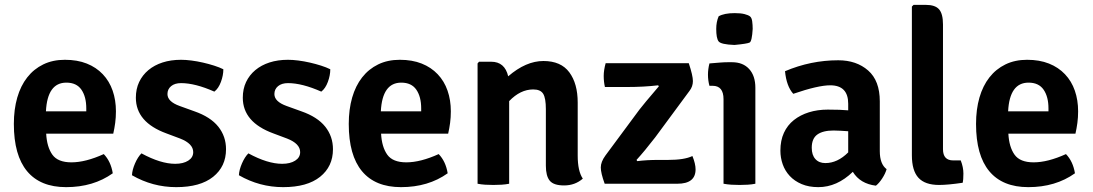

<svg xmlns="http://www.w3.org/2000/svg" viewBox="-20 -756 4497 790"><path d="M446 -206H170Q173 -151 195.5 -119.5Q218 -88 274 -88Q332 -88 407 -122Q436 -92 444 -43Q364 14 252 14Q146 14 91.5 -51.5Q37 -117 37 -246Q37 -306 51 -354.5Q65 -403 92 -437.5Q119 -472 158 -491Q197 -510 247 -510Q298 -510 337 -494.5Q376 -479 403 -450.5Q430 -422 443.5 -383Q457 -344 457 -298Q457 -273 454 -250.5Q451 -228 446 -206ZM253 -416Q175 -416 169 -298H335V-310Q335 -358 315 -387Q295 -416 253 -416Z M523 -35Q524 -57 535.5 -83.5Q547 -110 562 -125Q641 -82 701 -82Q734 -82 754.5 -95Q775 -108 775 -130Q775 -165 721 -186L665 -207Q539 -253 539 -354Q539 -390 552.5 -418.5Q566 -447 590.5 -467.5Q615 -488 649 -499Q683 -510 725 -510Q744 -510 767.5 -507Q791 -504 815 -498.5Q839 -493 861 -486Q883 -479 899 -471Q899 -446 889 -419Q879 -392 862 -379Q783 -414 725 -414Q699 -414 684 -401.5Q669 -389 669 -369Q669 -338 719 -320L780 -298Q846 -275 878 -235Q910 -195 910 -142Q910 -71 857 -28.5Q804 14 705 14Q608 14 523 -35Z M963 -35Q964 -57 975.5 -83.5Q987 -110 1002 -125Q1081 -82 1141 -82Q1174 -82 1194.5 -95Q1215 -108 1215 -130Q1215 -165 1161 -186L1105 -207Q979 -253 979 -354Q979 -390 992.5 -418.5Q1006 -447 1030.5 -467.5Q1055 -488 1089 -499Q1123 -510 1165 -510Q1184 -510 1207.5 -507Q1231 -504 1255 -498.5Q1279 -493 1301 -486Q1323 -479 1339 -471Q1339 -446 1329 -419Q1319 -392 1302 -379Q1223 -414 1165 -414Q1139 -414 1124 -401.5Q1109 -389 1109 -369Q1109 -338 1159 -320L1220 -298Q1286 -275 1318 -235Q1350 -195 1350 -142Q1350 -71 1297 -28.5Q1244 14 1145 14Q1048 14 963 -35Z M1824 -206H1548Q1551 -151 1573.5 -119.5Q1596 -88 1652 -88Q1710 -88 1785 -122Q1814 -92 1822 -43Q1742 14 1630 14Q1524 14 1469.5 -51.5Q1415 -117 1415 -246Q1415 -306 1429 -354.5Q1443 -403 1470 -437.5Q1497 -472 1536 -491Q1575 -510 1625 -510Q1676 -510 1715 -494.5Q1754 -479 1781 -450.5Q1808 -422 1821.5 -383Q1835 -344 1835 -298Q1835 -273 1832 -250.5Q1829 -228 1824 -206ZM1631 -416Q1553 -416 1547 -298H1713V-310Q1713 -358 1693 -387Q1673 -416 1631 -416Z M2357 -334V-116Q2357 -52 2378 -21Q2346 7 2301 7Q2258 7 2242 -12.5Q2226 -32 2226 -74V-307Q2226 -352 2215 -370Q2204 -388 2174 -388Q2121 -388 2075 -340V0Q2060 3 2043.5 4Q2027 5 2010 5Q1993 5 1976.5 4Q1960 3 1945 0V-495L1951 -502H2001Q2057 -502 2071 -442Q2144 -505 2216 -505Q2288 -505 2322.5 -458.5Q2357 -412 2357 -334Z M2471 -116 2611 -305Q2626 -325 2691 -401L2688 -405Q2630 -398 2559 -398H2469Q2464 -420 2464 -443.5Q2464 -467 2472 -496H2814Q2831 -445 2831 -422.5Q2831 -400 2817 -382L2676 -191Q2632 -134 2599 -98L2602 -93Q2641 -98 2688 -98H2729Q2796 -98 2829 -114Q2842 -82 2842 -59Q2842 0 2767 0H2468Q2452 -44 2452 -67Q2452 -90 2471 -116Z M3088 -395V0Q3073 3 3056.5 4Q3040 5 3023 5Q3006 5 2989.5 4Q2973 3 2957 0V-348Q2957 -403 2912 -403H2899Q2893 -425 2893 -449Q2893 -471 2899 -495Q2922 -497 2941.5 -498.5Q2961 -500 2975 -500H2992Q3037 -500 3062.5 -472Q3088 -444 3088 -395ZM2937 -689Q2960 -702 3003 -702Q3028 -702 3043.5 -698Q3059 -694 3066 -688.5Q3073 -683 3075 -668Q3077 -653 3077 -637Q3074 -586 3064.5 -581Q3055 -576 3002 -571Q2946 -573 2936.5 -586Q2927 -599 2927 -637Q2927 -666 2937 -689Z M3628 -60Q3623 -42 3610 -22Q3597 -2 3584 8Q3519 0 3489 -49Q3424 14 3347 14Q3308 14 3278.5 1.5Q3249 -11 3229.5 -32Q3210 -53 3200.5 -80Q3191 -107 3191 -136Q3191 -178 3205.5 -209.5Q3220 -241 3246.5 -262Q3273 -283 3308.5 -294Q3344 -305 3386 -305Q3440 -305 3470 -302V-329Q3470 -405 3396 -405Q3346 -405 3244 -370Q3216 -401 3210 -463Q3316 -508 3429 -508Q3504 -508 3552 -466Q3600 -424 3600 -339V-134Q3600 -81 3628 -60ZM3376 -85Q3426 -85 3470 -129V-216Q3454 -217 3439 -218Q3424 -219 3410 -219Q3366 -219 3343 -202.5Q3320 -186 3320 -148Q3320 -118 3335 -101.5Q3350 -85 3376 -85Z M3902 -96H3933Q3944 -68 3944 -42Q3944 -16 3941 -4Q3880 5 3844 5Q3786 5 3759 -24.5Q3732 -54 3732 -117V-729L3739 -736H3789Q3828 -736 3844 -717.5Q3860 -699 3860 -655V-142Q3860 -96 3902 -96Z M4405 -206H4129Q4132 -151 4154.5 -119.5Q4177 -88 4233 -88Q4291 -88 4366 -122Q4395 -92 4403 -43Q4323 14 4211 14Q4105 14 4050.5 -51.5Q3996 -117 3996 -246Q3996 -306 4010 -354.5Q4024 -403 4051 -437.5Q4078 -472 4117 -491Q4156 -510 4206 -510Q4257 -510 4296 -494.5Q4335 -479 4362 -450.5Q4389 -422 4402.5 -383Q4416 -344 4416 -298Q4416 -273 4413 -250.5Q4410 -228 4405 -206ZM4212 -416Q4134 -416 4128 -298H4294V-310Q4294 -358 4274 -387Q4254 -416 4212 -416Z"/></svg>

Font: Signika
Style: Semibold
Weight: 600
Designer: Anna Giedrys
Foundry: Anna Giedrys
Version: Version 1.001